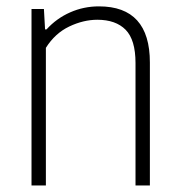

<svg xmlns="http://www.w3.org/2000/svg" viewBox="-20 -568 550 588"><path d="M76.5 -540.5H114.5L118 -478H122.5Q153.5 -512 195 -530.2Q236.5 -548.5 283 -548.5Q439 -548.5 439 -376.5V0H395V-375Q395 -446 364.8 -476.8Q334.5 -507.5 278 -507.5Q235.5 -507.5 192 -486.8Q148.5 -466 120.5 -421.5V0H76.5Z"/></svg>

Font: Encode Sans Semi Condensed ExLight
Style: Regular
Weight: 275
Width: 4
Designer: Multiple Designers
Foundry: Impallari Type
Version: Version 2.000